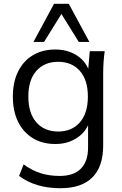

<svg xmlns="http://www.w3.org/2000/svg" viewBox="-20 -773 643 1016"><path d="M48 0ZM300 223Q168 223 81 158L105 97Q151 130 196.5 144Q242 158 296 158Q370 158 408 119.5Q446 81 446 8V-110Q424 -64 378 -37.5Q332 -11 273 -11Q204 -11 153.5 -42Q103 -73 75.5 -129Q48 -185 48 -262Q48 -338 75.5 -394Q103 -450 153.5 -480.5Q204 -511 273 -511Q333 -511 379.5 -484Q426 -457 447 -409L455 -502H534Q530 -473 528 -443.5Q526 -414 526 -386V-3Q526 109 468.5 166Q411 223 300 223ZM288 -77Q360 -77 402.5 -125.5Q445 -174 445 -262Q445 -350 402.5 -398Q360 -446 288 -446Q215 -446 172.5 -398Q130 -350 130 -262Q130 -174 172.5 -125.5Q215 -77 288 -77ZM157 -551 266 -753H344L453 -551H397L305 -699L213 -551Z"/></svg>

Font: Winston
Style: Regular
Weight: 400
Designer: Original fonts by Vernon Adams / Changes by Cristiano Sobral
Foundry: Original fonts by Vernon Adams / Changes by Cristiano Sobral
Version: Version 2.503;July 17, 2020;FontCreator 13.0.0.2655 64-bit